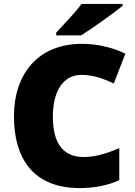

<svg xmlns="http://www.w3.org/2000/svg" viewBox="-20 -947 689 977"><path d="M604 -917V-927H395C362 -882 300 -818 266 -781V-767H393C447 -801 557 -879 604 -917ZM395 -566C455 -566 507 -547 559 -522L618 -674C545 -709 466 -724 397 -724C174 -724 51 -571 51 -355C51 -138 152 10 385 10C459 10 524 -2 587 -30V-193C527 -168 469 -148 406 -148C300 -148 249 -219 249 -354C249 -487 304 -566 395 -566Z"/></svg>

Font: Noto Sans Bengali Black
Style: Regular
Weight: 900
Designer: Jelle Bosma - Monotype Design Team
Foundry: Monotype Imaging Inc.
Version: Version 2.003